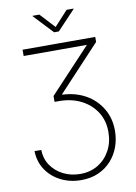

<svg xmlns="http://www.w3.org/2000/svg" viewBox="-119 -1017 922 1306"><g transform="rotate(-10 342.5 -364.0)"><path d="M54.2 -34.2H100.6Q101.6 25.9 133.3 72.8Q165 119.6 217.8 146.2Q270.5 172.9 335 172.9Q404.8 172.9 458 140.4Q511.2 107.9 541.5 51.5Q571.8 -4.9 571.8 -76.2Q571.8 -152.8 535.4 -211.2Q499 -269.5 435.1 -303.7Q371.1 -337.9 287.6 -340.3H246.6V-380.9L537.6 -691.4V-684.1H93.8V-727.5H595.7V-692.9L306.6 -383.3V-379.4Q398.9 -375.5 468.8 -335.4Q538.6 -295.4 577.9 -228.5Q617.2 -161.6 617.2 -76.7Q617.2 -17.6 597.9 35.2Q578.6 87.9 542 128.4Q505.4 168.9 453.1 192.1Q400.9 215.3 334.5 215.3Q257.3 215.3 194.1 183.6Q130.9 151.9 93.3 95.5Q55.7 39.1 54.2 -34.2ZM247.6 -942.9 342.3 -840.8 436 -942.9H483.4V-939.5L358.4 -807.1H325.7L201.2 -939.5V-942.9Z"/></g></svg>

Font: Inter 16pt ExtraLight
Style: Regular
Weight: 250
Version: Version 4.001;git-66647c0bb